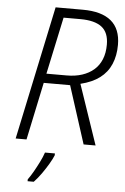

<svg xmlns="http://www.w3.org/2000/svg" viewBox="-61 -758 665 1022"><g transform="rotate(5 271.0 -246.5)"><path d="M43 0 194 -714H339Q440 -714 491 -671.5Q542 -629 542 -544Q542 -486 522.5 -440.5Q503 -395 463 -365Q423 -335 361 -320L470 0H406L307 -308H166L101 0ZM284 -358Q330 -358 366.5 -370Q403 -382 429 -404.5Q455 -427 469 -461Q483 -495 483 -540Q483 -605 445 -634Q407 -663 331 -663H241L176 -358ZM126 211Q140 192 154.5 166.5Q169 141 183 113Q197 85 205 61H258V71Q250 91 234 118Q218 145 199 172Q180 199 159 221H126Z"/></g></svg>

Font: Noto Sans Display Light
Style: Italic
Weight: 300
Italic angle: -12°
Designer: Monotype Design Team
Foundry: Monotype Imaging Inc.
Version: Version 2.003